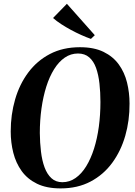

<svg xmlns="http://www.w3.org/2000/svg" viewBox="-20 -1008 728 1039"><path d="M308 11.5Q232 11.5 180.2 -13.8Q128.5 -39 97.2 -82.5Q66 -126 52 -181.2Q38 -236.5 38 -296.5Q38 -388 61.8 -470Q85.5 -552 132.8 -615.5Q180 -679 250.2 -715.8Q320.5 -752.5 412.5 -752.5Q489 -752.5 540.5 -727.2Q592 -702 623 -659Q654 -616 667.5 -561.2Q681 -506.5 681 -447.5Q681.5 -355.5 657.8 -273Q634 -190.5 587 -126.5Q540 -62.5 470 -25.5Q400 11.5 308 11.5ZM317.5 -22Q356.5 -22 389 -44.8Q421.5 -67.5 446.5 -108.2Q471.5 -149 488.8 -203.5Q506 -258 514.8 -322.2Q523.5 -386.5 523.5 -456Q523.5 -508.5 518.2 -555.8Q513 -603 500 -639.8Q487 -676.5 463 -697.5Q439 -718.5 402 -718.5Q363 -718.5 330.5 -696.2Q298 -674 272.8 -633.5Q247.5 -593 230.5 -539Q213.5 -485 204.5 -421.2Q195.5 -357.5 195.5 -288Q196 -235 201.8 -187.2Q207.5 -139.5 221.2 -102.2Q235 -65 258.5 -43.5Q282 -22 317.5 -22ZM472 -797.5Q446.5 -806.5 418.8 -819Q391 -831.5 363.8 -846.2Q336.5 -861 311.5 -877.2Q286.5 -893.5 267 -910.5L342 -987.5L493 -817.5Z"/></svg>

Font: Merriweather 120pt
Style: Bold Italic
Weight: 700
Italic angle: -7.8°
Version: Version 2.101